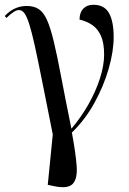

<svg xmlns="http://www.w3.org/2000/svg" viewBox="-29 -564 541 804"><path d="M195 215 171 210 192 -1Q166 -131 148 -221.5Q130 -312 117 -371Q104 -430 93.5 -463Q83 -496 73 -509Q63 -522 50 -522Q32 -522 -2 -489L-9 -497Q30 -539 83 -539Q113 -539 133 -526Q153 -513 167.5 -481Q182 -449 196 -391Q210 -333 227 -243Q244 -153 270 -25Q310 -72 341 -126.5Q372 -181 389.5 -235.5Q407 -290 407 -335Q407 -385 393.5 -414.5Q380 -444 357 -459.5Q334 -475 304 -482Q304 -511 319.5 -527.5Q335 -544 362 -544Q408 -544 427.5 -509Q447 -474 447 -409Q447 -349 426 -276Q405 -203 366 -132.5Q327 -62 272 -9Q288 77 292 131Q296 185 275 206.5Q254 228 195 215Z"/></svg>

Font: Noto Serif Display SemiCondensed
Style: Regular
Weight: 400
Width: 4
Designer: Monotype Design Team
Foundry: Monotype Imaging Inc.
Version: Version 2.009